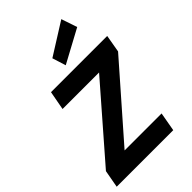

<svg xmlns="http://www.w3.org/2000/svg" viewBox="-281 -1080 1186 1186"><g transform="rotate(-45 311.5 -487.0)"><path d="M6 0 27 -115 428 -576H109L132 -700H623L603 -585L199 -124H522L500 0ZM314 -753 286 -842 496 -974 531 -870Z"/></g></svg>

Font: DM Sans 12pt Black
Style: Italic
Weight: 900
Italic angle: -10°
Version: Version 4.004;gftools[0.9.30]